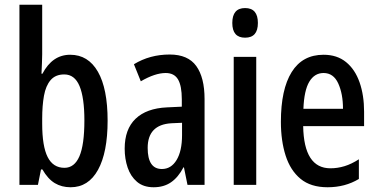

<svg xmlns="http://www.w3.org/2000/svg" viewBox="-20 -780 1594 810"><path d="M158 -551Q158 -535 157 -514.5Q156 -494 155 -469H159Q201 -549 276 -549Q352 -549 393 -477.5Q434 -406 434 -271Q434 -137 393.5 -63.5Q353 10 278 10Q240 10 211 -7.5Q182 -25 159 -65H153L140 0H62V-760H158ZM251 -466Q214 -466 193.5 -442Q173 -418 165.5 -376Q158 -334 158 -280V-258Q158 -163 181 -117.5Q204 -72 252 -72Q294 -72 315 -120.5Q336 -169 336 -272Q336 -368 315.5 -417Q295 -466 251 -466Z M696 -550Q773 -550 808 -501.5Q843 -453 843 -362V0H771L756 -74H754Q732 -32 701.5 -11Q671 10 628 10Q585 10 558 -13Q531 -36 518.5 -73Q506 -110 506 -153Q506 -235 552 -279Q598 -323 684 -327L747 -330V-361Q747 -418 731 -445Q715 -472 679 -472Q634 -472 574 -437L545 -509Q612 -550 696 -550ZM703 -260Q603 -254 603 -156Q603 -67 663 -67Q702 -67 725 -105Q748 -143 748 -210V-262Z M1014 -746Q1068 -746 1068 -683Q1068 -621 1014 -621Q960 -621 960 -683Q960 -746 1014 -746ZM1061 -540V0H966V-540Z M1345 -549Q1402 -549 1440 -518Q1478 -487 1497 -432.5Q1516 -378 1516 -309V-248H1259Q1262 -70 1374 -70Q1404 -70 1433.5 -79Q1463 -88 1494 -108V-25Q1436 10 1362 10Q1291 10 1248 -25.5Q1205 -61 1185 -123.5Q1165 -186 1165 -266Q1165 -403 1210.5 -476Q1256 -549 1345 -549ZM1345 -472Q1307 -472 1285 -435.5Q1263 -399 1260 -321H1427Q1427 -384 1407 -428Q1387 -472 1345 -472Z"/></svg>

Font: Noto Sans Ethiopic ExtraCondensed Medium
Style: Regular
Weight: 500
Width: 2
Designer: Monotype Design Team
Foundry: Monotype Imaging Inc.
Version: Version 2.102; ttfautohint (v1.8.4.7-5d5b)